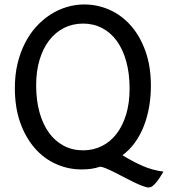

<svg xmlns="http://www.w3.org/2000/svg" viewBox="-20 -745 753 858"><path d="M654.3 -361.3Q654.3 -313.5 646.5 -268.1Q638.7 -222.7 623 -182.4Q607.4 -142.1 583.5 -108.6Q559.6 -75.2 527.3 -51.3Q573.2 -22.9 617.2 -3.7Q661.1 15.6 710.4 22Q706.1 28.8 699 40.5Q691.9 52.2 683.1 64Q674.3 75.7 664.3 84.2Q654.3 92.8 644.5 92.8Q634.3 92.8 616.5 85.9Q598.6 79.1 577.4 68.8Q556.2 58.6 533.2 46.4Q510.3 34.2 489.5 23.9Q468.8 13.7 452.1 6.8Q435.5 0 427.2 0Q406.2 6.8 386.7 9.5Q367.2 12.2 344.2 12.2Q285.2 12.2 231.2 -11.7Q177.2 -35.6 136.2 -82Q95.2 -128.4 70.8 -196Q46.4 -263.7 46.4 -351.6Q46.4 -410.2 58.3 -460.4Q70.3 -510.7 91.6 -552.2Q112.8 -593.8 142.1 -626Q171.4 -658.2 205.8 -680.2Q240.2 -702.1 278.6 -713.6Q316.9 -725.1 356.4 -725.1Q415.5 -725.1 469.5 -701.2Q523.4 -677.2 564.5 -630.9Q605.5 -584.5 629.9 -516.8Q654.3 -449.2 654.3 -361.3ZM559.1 -349.1Q559.1 -416.5 544.2 -470.5Q529.3 -524.4 502 -562Q474.6 -599.6 436.3 -619.6Q397.9 -639.6 351.6 -639.6Q305.2 -639.6 266.6 -620.4Q228 -601.1 200.2 -565.2Q172.4 -529.3 157 -478.3Q141.6 -427.2 141.6 -363.8Q141.6 -296.9 156.5 -243.2Q171.4 -189.5 199 -151.6Q226.6 -113.8 265.1 -93.5Q303.7 -73.2 351.6 -73.2Q396.5 -73.2 434.6 -92Q472.7 -110.8 500.2 -146.2Q527.8 -181.6 543.5 -232.9Q559.1 -284.2 559.1 -349.1Z"/></svg>

Font: Andika DR AuSIL
Style: Regular
Weight: 400
Designer: Annie Olsen & Victor Gaultney
Foundry: SIL International
Version: Version 0.003